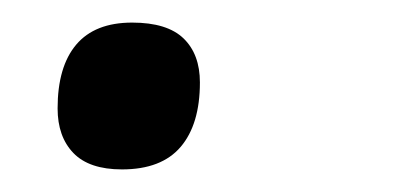

<svg xmlns="http://www.w3.org/2000/svg" viewBox="-20 -116 353 170"><path d="M88 34Q59 34 45 19.5Q31 5 31 -20Q31 -57 47.5 -76.5Q64 -96 97 -96Q128 -96 142.5 -82Q157 -68 157 -43Q157 -6 140 14Q123 34 88 34Z"/></svg>

Font: Playwrite AU NSW
Style: Regular
Weight: 400
Designer: Veronika Burian, José Scaglione
Foundry: TypeTogether
Version: Version 1.002